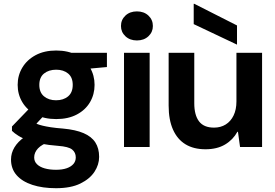

<svg xmlns="http://www.w3.org/2000/svg" viewBox="-20 -774 1447 1011"><path d="M275 217Q204 217 150.5 199.5Q97 182 67.5 148.5Q38 115 38 66Q38 32 56 2Q74 -28 109 -52.5Q144 -77 195 -95L244 -29Q200 -14 180 7.5Q160 29 160 55Q160 76 174.5 90.5Q189 105 215 112.5Q241 120 275 120Q308 120 331 112Q354 104 366.5 89.5Q379 75 379 55Q379 29 360 13.5Q341 -2 286 -6Q235 -10 196 -17.5Q157 -25 127.5 -35.5Q98 -46 77 -59Q56 -72 43 -85V-108L150 -219L233 -189L121 -68L158 -129Q168 -124 178.5 -120Q189 -116 205.5 -112Q222 -108 247.5 -104Q273 -100 312 -97Q378 -91 420 -73Q462 -55 482 -24Q502 7 502 52Q502 93 477.5 130.5Q453 168 403 192.5Q353 217 275 217ZM276 -147Q213 -147 167.5 -171Q122 -195 97.5 -236Q73 -277 73 -327Q73 -377 97.5 -418Q122 -459 167.5 -483.5Q213 -508 276 -508Q339 -508 384.5 -483.5Q430 -459 454 -418Q478 -377 478 -327Q478 -277 454 -236Q430 -195 384.5 -171Q339 -147 276 -147ZM275 -246Q314 -246 338.5 -266.5Q363 -287 363 -327Q363 -367 338.5 -387Q314 -407 276 -407Q237 -407 212 -387Q187 -367 187 -327Q187 -287 212 -266.5Q237 -246 275 -246ZM357 -404 335 -496H543V-421Z M633 0V-496H768V0ZM701 -561Q664 -561 640.5 -583Q617 -605 617 -637Q617 -670 640.5 -692Q664 -714 701 -714Q738 -714 761.5 -692Q785 -670 785 -637Q785 -605 761.5 -583Q738 -561 701 -561Z M1062 12Q1000 12 957 -14Q914 -40 891 -91.5Q868 -143 868 -218V-496H1003V-230Q1003 -168 1028 -135Q1053 -102 1107 -102Q1142 -102 1168.5 -118.5Q1195 -135 1210 -166Q1225 -197 1225 -240V-496H1360V0H1244L1233 -80H1230Q1207 -38 1165 -13Q1123 12 1062 12ZM1228 -539 1000 -647V-754H1003L1228 -640Z"/></svg>

Font: DM Sans 9pt 36pt
Style: Bold
Weight: 700
Version: Version 4.004;gftools[0.9.30]